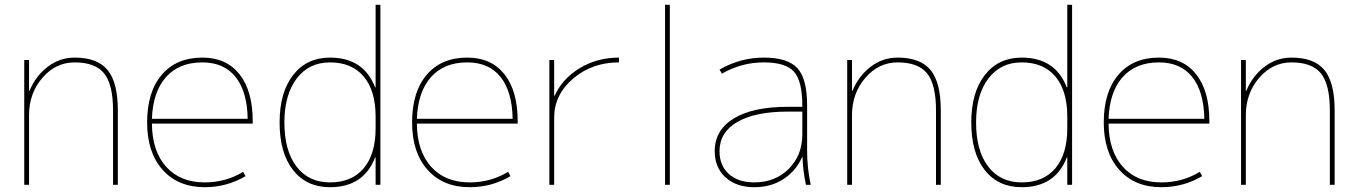

<svg xmlns="http://www.w3.org/2000/svg" viewBox="-20 -770 5657 800"><path d="M101 -392H103Q129 -454 179 -492Q229 -530 291 -530Q386 -530 428.5 -478Q471 -426 471 -310V0H451V-310Q451 -418 414 -464Q377 -510 291 -510Q212 -510 156.5 -445.5Q101 -381 101 -290V0H81V-520H101Z M613 -275H1012Q1010 -389 961.5 -449.5Q913 -510 823 -510Q726 -510 671.5 -448.5Q617 -387 613 -275ZM613 -255Q614 -140 672.5 -75Q731 -10 833 -10Q921 -10 993 -54L1003 -36Q925 10 833 10Q722 10 657.5 -62.5Q593 -135 593 -260Q593 -387 654 -458.5Q715 -530 823 -530Q923 -530 978 -460.5Q1033 -391 1033 -265V-255Z M1355 -10Q1446 -10 1495.5 -69Q1545 -128 1545 -235V-285Q1545 -392 1495.5 -451Q1446 -510 1355 -510Q1267 -510 1216 -442.5Q1165 -375 1165 -260Q1165 -142 1215.5 -76Q1266 -10 1355 -10ZM1145 -260Q1145 -385 1201.5 -457.5Q1258 -530 1355 -530Q1495 -530 1543 -406H1545V-750H1565V0H1545V-114H1543Q1495 10 1355 10Q1257 10 1201 -61.5Q1145 -133 1145 -260Z M1717 -275H2116Q2114 -389 2065.5 -449.5Q2017 -510 1927 -510Q1830 -510 1775.5 -448.5Q1721 -387 1717 -275ZM1717 -255Q1718 -140 1776.5 -75Q1835 -10 1937 -10Q2025 -10 2097 -54L2107 -36Q2029 10 1937 10Q1826 10 1761.5 -62.5Q1697 -135 1697 -260Q1697 -387 1758 -458.5Q1819 -530 1927 -530Q2027 -530 2082 -460.5Q2137 -391 2137 -265V-255Z M2289 -371H2291Q2323 -442 2395.5 -486Q2468 -530 2559 -530V-510Q2447 -510 2368 -442.5Q2289 -375 2289 -280V0H2269V-520H2289Z M2751 0V-750H2771V0Z M3324 -115H3322Q3296 -57 3244 -23.5Q3192 10 3123 10Q3048 10 3003 -31Q2958 -72 2958 -140Q2958 -228 3037.5 -276.5Q3117 -325 3263 -325H3323V-330Q3323 -432 3288.5 -471Q3254 -510 3163 -510Q3069 -510 2988 -463L2978 -480Q3064 -530 3163 -530Q3262 -530 3302.5 -486Q3343 -442 3343 -330V-140Q3343 -70 3358 0H3338Q3325 -62 3324 -115ZM2978 -140Q2978 -80 3017 -45Q3056 -10 3123 -10Q3210 -10 3266.5 -66.5Q3323 -123 3323 -210V-305H3263Q3127 -305 3052.5 -262Q2978 -219 2978 -140Z M3530 -392H3532Q3558 -454 3608 -492Q3658 -530 3720 -530Q3815 -530 3857.5 -478Q3900 -426 3900 -310V0H3880V-310Q3880 -418 3843 -464Q3806 -510 3720 -510Q3641 -510 3585.5 -445.5Q3530 -381 3530 -290V0H3510V-520H3530Z M4237 -10Q4328 -10 4377.5 -69Q4427 -128 4427 -235V-285Q4427 -392 4377.5 -451Q4328 -510 4237 -510Q4149 -510 4098 -442.5Q4047 -375 4047 -260Q4047 -142 4097.5 -76Q4148 -10 4237 -10ZM4027 -260Q4027 -385 4083.5 -457.5Q4140 -530 4237 -530Q4377 -530 4425 -406H4427V-750H4447V0H4427V-114H4425Q4377 10 4237 10Q4139 10 4083 -61.5Q4027 -133 4027 -260Z M4599 -275H4998Q4996 -389 4947.5 -449.5Q4899 -510 4809 -510Q4712 -510 4657.5 -448.5Q4603 -387 4599 -275ZM4599 -255Q4600 -140 4658.5 -75Q4717 -10 4819 -10Q4907 -10 4979 -54L4989 -36Q4911 10 4819 10Q4708 10 4643.5 -62.5Q4579 -135 4579 -260Q4579 -387 4640 -458.5Q4701 -530 4809 -530Q4909 -530 4964 -460.5Q5019 -391 5019 -265V-255Z M5171 -392H5173Q5199 -454 5249 -492Q5299 -530 5361 -530Q5456 -530 5498.5 -478Q5541 -426 5541 -310V0H5521V-310Q5521 -418 5484 -464Q5447 -510 5361 -510Q5282 -510 5226.5 -445.5Q5171 -381 5171 -290V0H5151V-520H5171Z"/></svg>

Font: M PLUS 1p Thin
Style: Regular
Weight: 250
Version: Version 1.062